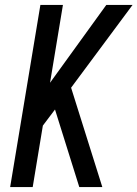

<svg xmlns="http://www.w3.org/2000/svg" viewBox="-20 -755 555 775"><path d="M21 0 143 -735H234L182 -421L409 -735H515L267 -401L393 0H300L212 -281L202 -313L153 -248L112 0Z"/></svg>

Font: Iosevka SS04 Medium
Style: Italic
Weight: 500
Italic angle: -9°
Monospace: yes
Designer: Belleve Invis
Foundry: Belleve Invis
Version: Version 19.0.0; ttfautohint (v1.8.4)